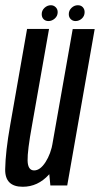

<svg xmlns="http://www.w3.org/2000/svg" viewBox="-26 -709 382 734"><path d="M166.5 0H231L336 -598H252L159.5 -74ZM161.5 -598.5H77.5L13 -231Q-5 -129.5 -6.2 -62.2Q-7.5 5 61 5Q118.5 5 160.8 -41.2Q203 -87.5 213.5 -149.5L176 -165.5Q168.5 -121 148 -89.2Q127.5 -57.5 104.5 -57.5Q80.5 -57.5 79.5 -94.8Q78.5 -132 96.5 -230.5ZM159.5 -628.5Q172.5 -628.5 183.5 -638.2Q194.5 -648 194.5 -662.5Q194.5 -674 186.8 -681.5Q179 -689 168.5 -689Q155 -689 144.2 -679Q133.5 -669 133.5 -655Q133.5 -643 140.5 -635.8Q147.5 -628.5 159.5 -628.5ZM262.5 -628.5Q276.5 -628.5 287 -638.2Q297.5 -648 297.5 -662.5Q297.5 -674 290.5 -681.5Q283.5 -689 271.5 -689Q258 -689 247.5 -679Q237 -669 237 -655Q237 -643 244.5 -635.8Q252 -628.5 262.5 -628.5Z"/></svg>

Font: Anybody ExtraCondensed
Style: Italic
Weight: 400
Width: 2
Italic angle: -10°
Version: Version 1.113;gftools[0.9.25]